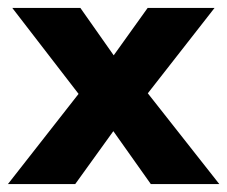

<svg xmlns="http://www.w3.org/2000/svg" viewBox="-33 -465 574 485"><path d="M-13 0 193 -263 190 -196 -2 -445H170L279 -290H229L340 -445H509L312 -193L317 -259L521 0H348L229 -168H278L157 0Z"/></svg>

Font: Nunito Sans 12pt ExtraLight
Style: Weight 830 Width 84 Optical size 12.0 YTLC 445
Weight: 830
Width: 4
Designer: Vernon Adams
Foundry: Vernon Adams
Version: Version 3.101;gftools[0.9.27]